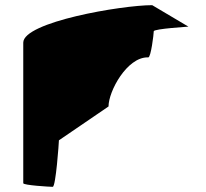

<svg xmlns="http://www.w3.org/2000/svg" viewBox="-20 -723 799 743"><path d="M70 -14C70 -6 174 0 184 0C196 0 208 -172 208 -180L400 -311C400 -370 471 -501 551 -501H554C564 -501 575 -591 575 -602C575 -612 717 -620 709 -620L569 -703C451 -703 70 -638 70 -558Z"/></svg>

Font: Ampere
Style: SuExt
Weight: 400
Version: Version 1